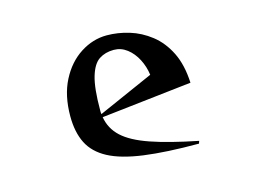

<svg xmlns="http://www.w3.org/2000/svg" viewBox="-83 -714 1166 871"><g transform="rotate(-15 500.0 -278.5)"><path d="M753 13Q599 13 496 -1Q393 -15 333 -47Q273 -79 247 -131Q221 -183 221 -258Q221 -355 257 -425Q293 -495 351.5 -532.5Q410 -570 475 -570Q527 -570 580 -554Q633 -538 679 -502Q725 -466 754 -407.5Q783 -349 787 -264L362 -216Q371 -161 412.5 -122.5Q454 -84 538 -55Q622 -26 757 1ZM620 -346Q615 -385 597 -420Q579 -455 551 -476.5Q523 -498 489 -498Q449 -498 420 -479Q391 -460 375 -406.5Q359 -353 359 -250Q359 -245 359 -240.5Q359 -236 360 -231Z"/></g></svg>

Font: Reggae One
Style: Regular
Weight: 400
Designer: Fontworks Inc.
Foundry: Fontworks Inc.
Version: Version 1.100